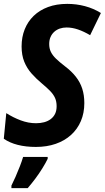

<svg xmlns="http://www.w3.org/2000/svg" viewBox="-20 -744 538 985"><path d="M164.1 9.8Q112.8 9.8 71.3 -0.7Q29.8 -11.2 -0.5 -32.2L12.2 -163.6Q47.4 -141.1 86.4 -126.5Q125.5 -111.8 165 -111.8Q187 -111.8 206.3 -116.9Q225.6 -122.1 240 -132.8Q254.4 -143.6 262.5 -159.9Q270.5 -176.3 270.5 -199.2Q270.5 -223.1 262.5 -241.2Q254.4 -259.3 237.8 -276.6Q221.2 -293.9 195.3 -315.4Q166 -339.8 142.1 -366.7Q118.2 -393.6 104.5 -427.2Q90.8 -460.9 90.8 -505.9Q90.8 -553.7 106.7 -593.5Q122.6 -633.3 152.8 -662.6Q183.1 -691.9 226.6 -708Q270 -724.1 325.2 -724.1Q372.1 -724.1 416 -712.4Q460 -700.7 497.6 -677.2L442.4 -563.5Q410.2 -582.5 380.1 -592.8Q350.1 -603 321.8 -603Q302.7 -603 286.6 -597.4Q270.5 -591.8 258.3 -580.8Q246.1 -569.8 239.3 -554.2Q232.4 -538.6 232.4 -518.1Q232.4 -495.1 241.2 -477.3Q250 -459.5 267.8 -442.4Q285.6 -425.3 313.5 -403.8Q347.2 -378.4 369.1 -350.3Q391.1 -322.3 401.9 -289.1Q412.6 -255.9 412.6 -215.3Q412.6 -164.1 394.8 -122.6Q377 -81.1 344.2 -51.5Q311.5 -22 265.9 -6.1Q220.2 9.8 164.1 9.8ZM38.6 221.2V208Q48.3 189 59.8 162.8Q71.3 136.7 81.8 109.6Q92.3 82.5 98.6 61H224.6V70.8Q213.9 92.8 197.3 119.6Q180.7 146.5 160.9 172.9Q141.1 199.2 122.1 221.2Z"/></svg>

Font: Open Sans SemiCondensed
Style: Bold Italic
Weight: 700
Width: 4
Italic angle: -12°
Designer: Monotype Design Team
Foundry: Monotype Imaging Inc.
Version: Version 3.003